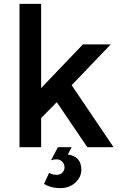

<svg xmlns="http://www.w3.org/2000/svg" viewBox="-20 -762 621 994"><path d="M193 0H81V-742H193V-306L409 -532H553L351 -321L568 0H432L274 -233L193 -151ZM401 117Q401 155 370 183.5Q339 212 291.5 212Q244 212 208 190L234 133Q253 143 272.5 143Q292 143 303 131.5Q314 120 314 104Q314 88 302.5 75.5Q291 63 273.5 63Q256 63 244 68L280 0H351L331 38Q401 47 401 117Z"/></svg>

Font: Montserrat_am3
Style: Regular
Weight: 400
Designer: Julieta Ulanovsky
Foundry: Julieta Ulanovsky, Armenina letters added by Vahan Hovhannisyan
Version: Version 2.001